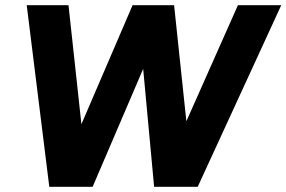

<svg xmlns="http://www.w3.org/2000/svg" viewBox="-20 -720 1104 740"><path d="M586 0 897 -700H1064L742 0ZM170 0 83 -700H244L320 0ZM190 0 491 -700H637L337 0ZM574 0 509 -700H651L725 0Z"/></svg>

Font: Figtree ExtraBold
Style: Italic
Weight: 800
Italic angle: -9.5°
Foundry: Erik Kennedy
Version: Version 2.001;gftools[0.9.30]